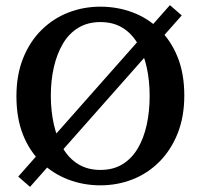

<svg xmlns="http://www.w3.org/2000/svg" viewBox="-20 -706 782 748"><path d="M688 -646 97 22 51 -18 642 -686ZM178 -333Q178 -273 190 -220.5Q202 -168 225.5 -128Q249 -88 285.5 -66Q322 -44 371 -44Q421 -44 457 -66Q493 -88 516.5 -127.5Q540 -167 551.5 -219.5Q563 -272 563 -332Q563 -392 551.5 -444Q540 -496 516.5 -536Q493 -576 457 -598Q421 -620 371 -620Q322 -620 285.5 -598Q249 -576 225.5 -536.5Q202 -497 190 -445Q178 -393 178 -333ZM371 -680Q437 -680 496 -658Q555 -636 600.5 -592Q646 -548 672 -483.5Q698 -419 698 -334Q698 -251 672 -186Q646 -121 600.5 -75.5Q555 -30 496 -7Q437 16 371 16Q305 16 246 -6.5Q187 -29 141 -73Q95 -117 69.5 -181.5Q44 -246 44 -331Q44 -414 70 -479Q96 -544 141.5 -589Q187 -634 246 -657Q305 -680 371 -680Z"/></svg>

Font: Source Serif 4 SemiBold
Style: Regular
Weight: 600
Designer: Frank Grießhammer
Foundry: Adobe Systems Incorporated
Version: Version 4.004;hotconv 1.0.116;makeotfexe 2.5.65601